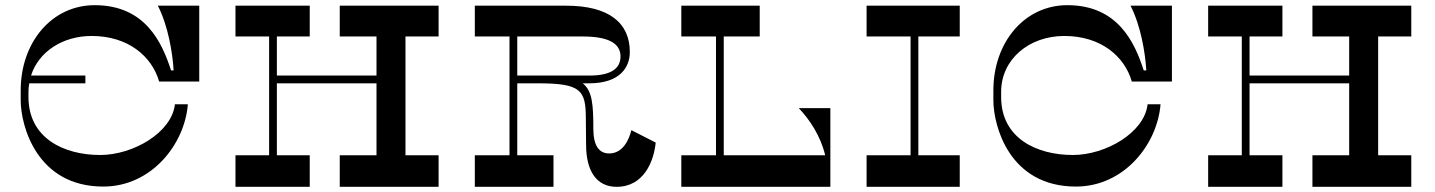

<svg xmlns="http://www.w3.org/2000/svg" viewBox="-20 -722 5544 742"><path d="M334 -583C476 -583 567 -504 595 -407H750V-700H590C630 -622 647 -517 651 -450H641C607 -555 543 -702 346 -702C179 -702 60 -557 60 -373V-334C60 -238 121 -1 379 -1C566 -1 694 -165 706 -319H656C644 -210 495 -123 367 -123C227 -123 90 -188 90 -347V-367C90 -378 91 -389 93 -400H310V-430H100C129 -522 222 -583 334 -583Z M1675 -581V-700H1293V-581H1435V-430H1050V-581H1177V-700H890V-581H1020V-122H890V0H1177V-122H1050V-400H1435V-122H1293V0H1675V-122H1547V-581Z M2420 -219C2411 -183 2388 -129 2334 -129C2294 -129 2273 -161 2273 -224C2273 -318 2269 -371 2232 -400H2257C2377 -400 2414 -463 2414 -521C2414 -634 2333 -700 2168 -700H1815V-581H1949V-122H1815V0H2119V-122H1979V-400H2059C2225 -400 2244 -374 2244 -264L2245 -163C2245 -60 2286 0 2363 0C2469 0 2507 -100 2514 -171ZM1979 -430V-581H2232C2334 -581 2378 -553 2378 -504C2378 -463 2350 -430 2258 -430Z M3067 -304C3109 -260 3151 -197 3169 -122H2777V-581H2916V-700H2613V-581H2747V-122H2613V0H3189V-304Z M3689 -581V-700H3329V-581H3499V-122H3329V0H3689V-122H3529V-581Z M4093 -583C4235 -583 4326 -504 4354 -407H4509V-700H4349C4389 -622 4406 -517 4410 -450H4400C4366 -555 4302 -702 4105 -702C3938 -702 3819 -557 3819 -373V-334C3819 -238 3879 -1 4138 -1C4325 -1 4453 -165 4465 -319H4415C4403 -210 4254 -123 4126 -123C3986 -123 3849 -188 3849 -347V-367C3849 -493 3957 -583 4093 -583Z M5434 -581V-700H5052V-581H5194V-430H4809V-581H4936V-700H4649V-581H4779V-122H4649V0H4936V-122H4809V-400H5194V-122H5052V0H5434V-122H5306V-581Z"/></svg>

Font: Space Cowgirl Medium
Style: Regular
Weight: 600
Designer: Valery Marier
Foundry: Valery Marier
Version: Version 1.000;hotconv 1.0.109;makeotfexe 2.5.65596